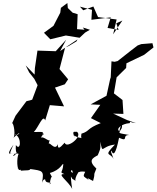

<svg xmlns="http://www.w3.org/2000/svg" viewBox="-20 -1126 1036 1271"><path d="M765 -928 692 -941 713 -1011 585 -995 589 -1061 509 -1082 531 -1058 598 -1083 629 -1013 752 -997 729 -899 790 -990 750 -972ZM554 -928 490 -933 494 -1032 461 -1042 429 -1073 426 -1106 383 -1074 379 -1042 334 -955 271 -909 313 -866 416 -891 507 -876 543 -910 575 -929 528 -944 549 -917ZM891 -825 844 -789 759 -722 739 -717 718 -720 713 -614 709 -602 685 -492 580 -435 644 -432 582 -344 647 -311C551 -274 577 -259 519 -241C508 -187 551 -195 516 -213C477 -216 458 -247 476 -211C450 -270 478 -249 489 -254C531 -223 422 -139 409 -180C412 -192 357 -110 364 -172C340 -116 300 -212 298 -161C281 -140 263 -219 253 -121C261 -117 300 -133 403 -138C299 -162 284 -119 310 -201C306 -180 256 -241 245 -205C286 -277 268 -227 261 -231C268 -256 271 -253 204 -252C235 -284 265 -373 279 -329L310 -430L404 -422L344 -546L409 -568L431 -601L374 -669L411 -811L436 -822L486 -852L493 -865L378 -788L418 -863L349 -787L228 -791L211 -675L209 -632L150 -693L173 -647L207 -604L229 -562L193 -466L155 -456L83 -360L60 -310C70 -316 87 -222 65 -210C145 -287 92 -210 79 -238C128 -213 115 -121 85 -166C80 -87 103 -124 114 -94C93 -154 40 -59 86 -107C59 -113 8 -84 69 -168C30 -81 46 -112 104 -110C89 -81 91 8 113 -1C154 -7 180 -52 121 -6C196 -87 130 -89 95 -9C137 -66 124 -18 117 4C156 0 175 5 181 -7C263 5 273 2 258 84C280 22 304 114 281 40C265 108 337 66 309 95C319 8 335 73 310 19C383 -1 394 -49 399 -39C395 24 369 10 407 27C350 22 434 74 458 125C442 34 450 -35 463 18C398 -13 433 11 459 58C502 80 456 81 499 14C538 -2 572 31 553 -7C526 49 527 35 565 64C570 57 531 38 596 72C615 5 592 51 618 -10C560 -64 594 -80 627 -98C640 -132 648 -135 644 -188C662 -99 648 -159 741 -169C659 -85 714 -119 732 -72C718 -117 711 -120 717 -129C730 -94 746 -103 768 -214C836 -183 782 -234 837 -232C756 -248 763 -238 786 -278C792 -300 783 -318 770 -258C746 -271 783 -307 839 -311C848 -334 811 -320 880 -311L822 -331L729 -374L797 -372L791 -464L734 -508L752 -614L815 -676L817 -707L934 -763L996 -812L989 -840L915 -834Z"/></svg>

Font: Hussar Lance
Style: Italic
Weight: 700
Foundry: Cannot Into Space Fonts, PlusOne Fonts
Version: Version 2.27